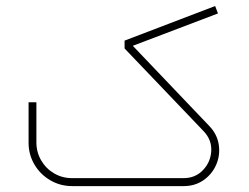

<svg xmlns="http://www.w3.org/2000/svg" viewBox="-20 -631 845 651"><path d="M603 0Q641.6 0 670.6 -20.5Q699.6 -40.9 713.4 -73.3Q727.1 -105.7 721.7 -140.7Q716.3 -175.8 690.2 -203.2L430.3 -475.7L719 -585.4L709.5 -610.6L402.4 -493.3V-466.7L670.4 -186.2Q698.3 -156.9 696.3 -119.2Q694.2 -81.4 668.2 -54.2Q642.1 -27 602.5 -27H224.4Q191.1 -27 163.4 -43.2Q135.8 -59.4 119.6 -87.2Q103.4 -115.1 103.4 -147.9V-284.2H76.9V-147Q76.9 -107 96.7 -73.3Q116.5 -39.6 150.4 -19.8Q184.4 0 224.4 0Z"/></svg>

Font: Arad-VF Thin Dots1
Style: Regular
Weight: 100
Designer: Mohammad Darvishi
Version: Version 1.000;August 30, 2024;FontCreator 15.0.0.2992 64-bit